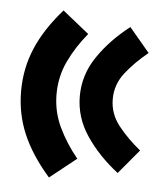

<svg xmlns="http://www.w3.org/2000/svg" viewBox="-45 -682 550 638"><g transform="rotate(5 230.0 -362.5)"><path d="M24.4 -361.8Q24.4 -437.5 53 -504.9Q81.5 -572.3 141.6 -640.6L230 -569.8Q190.9 -522.5 166.7 -471.2Q142.6 -419.9 142.6 -361.8Q142.6 -304.2 166.7 -252.9Q190.9 -201.7 230 -153.8L141.6 -83.5Q81.5 -151.9 53 -219Q24.4 -286.1 24.4 -361.8ZM220.2 -361.8Q220.2 -433.1 261.5 -493.9Q302.7 -554.7 367.7 -605L435.5 -524.4Q392.1 -489.3 361.1 -450Q330.1 -410.6 330.1 -361.8Q330.1 -313 361.1 -273.7Q392.1 -234.4 435.5 -199.2L367.7 -118.2Q302.7 -168.5 261.5 -229.7Q220.2 -291 220.2 -361.8Z"/></g></svg>

Font: Estedad-FD ExtraBold
Style: Regular
Weight: 800
Designer: Amin Abedi
Version: Version 7.3